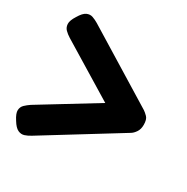

<svg xmlns="http://www.w3.org/2000/svg" viewBox="-147 -746 855 880"><g transform="rotate(30 280.0 -306.0)"><path d="M128 -8Q112 2 96.5 7Q81 12 64.5 4.5Q48 -3 31 -31Q12 -60 13 -77.5Q14 -95 26 -106.5Q38 -118 53 -128L344 -306L54 -483Q38 -493 26.5 -504.5Q15 -516 14 -534Q13 -552 31 -580Q48 -609 64.5 -616.5Q81 -624 96.5 -618.5Q112 -613 127 -604L514 -366Q523 -360 535 -348Q547 -336 547 -307Q547 -284 536.5 -268.5Q526 -253 514 -246Z"/></g></svg>

Font: Fredoka SemiBold
Style: Regular
Weight: 600
Designer: Ben Nathan
Foundry: Milena B. Brandão, Ben Nathan
Version: Version 2.001